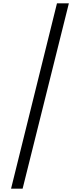

<svg xmlns="http://www.w3.org/2000/svg" viewBox="-20 -960 481 1146"><path d="M320 -940C320 -940 46 166 46 166C46 166 115 166 115 166C115 166 391 -940 391 -940C391 -940 320 -940 320 -940Z"/></svg>

Font: wox.body
Style: Regular
Weight: 500
Designer: Ninad Kale (Devanagari), Jonny Pinhorn (Latin)
Foundry: Indian Type Foundry
Version: ""